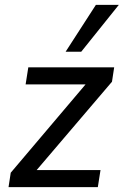

<svg xmlns="http://www.w3.org/2000/svg" viewBox="-20 -767 507 787"><path d="M15 0 24 -59 351 -445 349 -421H85L96 -491H448L439 -432L109 -45L111 -70H392L381 0ZM249 -555 373 -747H467L313 -555Z"/></svg>

Font: Nunito Sans 10pt SemiCondensed Medium
Style: Italic
Weight: 500
Width: 4
Italic angle: -9°
Designer: Vernon Adams
Foundry: Vernon Adams
Version: Version 3.101;gftools[0.9.27]